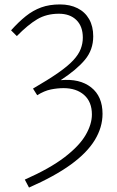

<svg xmlns="http://www.w3.org/2000/svg" viewBox="-20 -691 528 867"><path d="M111 156 92 120Q205 70 271.5 19Q338 -32 366.5 -81Q395 -130 395 -174Q395 -231 360 -262Q325 -293 267 -293Q239 -293 209.5 -287Q180 -281 148 -261L129 -291Q198 -331 242.5 -362Q287 -393 311 -419Q335 -445 344.5 -470Q354 -495 354 -521Q354 -572 325 -600.5Q296 -629 246 -629Q190 -629 148 -604Q106 -579 56 -528L30 -554Q64 -592 96.5 -618Q129 -644 166 -657.5Q203 -671 251 -671Q296 -671 330 -654Q364 -637 382.5 -604.5Q401 -572 401 -527Q401 -466 363.5 -421Q326 -376 254 -329Q340 -337 391.5 -296.5Q443 -256 443 -177Q443 -116 408 -58.5Q373 -1 300 52Q227 105 111 156Z"/></svg>

Font: Source Sans 3 ExtraLight Light
Style: Regular
Weight: 300
Version: Version 3.052;hotconv 1.1.0;makeotfexe 2.6.0